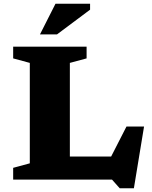

<svg xmlns="http://www.w3.org/2000/svg" viewBox="-20 -955 808 1021"><path d="M692 46H616.5L575.5 0H50V-62.5L138.5 -86.5V-620.5L50 -644.5V-707H440.5V-644.5L351.5 -620.5V-122.5H571L652.5 -282H746ZM192.5 -772 275 -935H459V-903.5L283 -772Z"/></svg>

Font: Newsreader Caption
Style: Bold
Weight: 700
Designer: Hugues Gentile
Foundry: Production Type
Version: Version 1.001